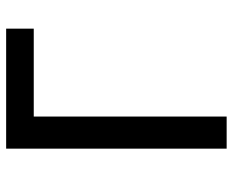

<svg xmlns="http://www.w3.org/2000/svg" viewBox="-88 -688 775 640"><g transform="rotate(-90 300.0 -367.5)"><path d="M125 0V-735H525V-643H232V0Z"/></g></svg>

Font: Iosevka Custom SmBdEx
Style: Regular
Weight: 600
Width: 7
Monospace: yes
Designer: Belleve Invis
Foundry: Belleve Invis
Version: Version 11.2.4; ttfautohint (v1.8.4)